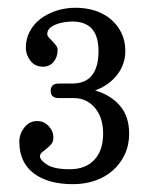

<svg xmlns="http://www.w3.org/2000/svg" viewBox="-20 -762 380 490"><path d="M166 -292Q102.5 -292 65.9 -319.8Q29.3 -347.7 29.3 -400.4Q29.3 -419.9 42 -436.5Q54.7 -453.1 75.2 -453.1Q91.8 -453.1 104 -440.4Q116.2 -427.7 116.2 -411.1Q116.2 -400.4 110.8 -394Q105.5 -387.7 99.1 -382.8Q92.8 -377.9 87.4 -373.5Q82 -369.1 82 -363.3Q82 -353.5 100.1 -341.8Q118.2 -330.1 158.2 -330.1Q198.2 -330.1 220.7 -354Q243.2 -377.9 243.2 -420.9Q243.2 -461.9 222.2 -486.8Q201.2 -511.7 168 -511.7H129.9Q109.4 -511.7 109.4 -530.3Q109.4 -548.8 129.9 -548.8H164.1Q231.4 -548.8 231.4 -631.8Q231.4 -707 165 -707Q154.3 -707 142.6 -705.1Q130.9 -703.1 121.6 -699.2Q112.3 -695.3 106.4 -689.5Q100.6 -683.6 100.6 -674.8Q100.6 -670.9 104.5 -666.5Q108.4 -662.1 113.8 -656.7Q119.1 -651.4 123 -646Q127 -640.6 127 -634.8Q127 -616.2 116.7 -604Q106.4 -591.8 89.8 -591.8Q69.3 -591.8 57.6 -606.9Q45.9 -622.1 45.9 -640.6Q45.9 -663.1 56.2 -682.1Q66.4 -701.2 84 -714.4Q101.6 -727.5 124.5 -734.9Q147.5 -742.2 172.9 -742.2Q199.2 -742.2 222.2 -734.9Q245.1 -727.5 262.2 -713.4Q279.3 -699.2 289.6 -678.7Q299.8 -658.2 299.8 -631.8Q299.8 -597.7 278.8 -570.8Q257.8 -543.9 222.7 -531.2Q262.7 -519.5 286.1 -492.2Q309.6 -464.8 309.6 -420.9Q309.6 -391.6 298.3 -367.7Q287.1 -343.8 267.6 -326.7Q248 -309.6 222.2 -300.8Q196.3 -292 166 -292Z"/></svg>

Font: Uchen
Style: Regular
Weight: 400
Designer: Christopher J. Fynn
Foundry: Christopher J. Fynn for DDC
Version: Version 1.000 preliminary